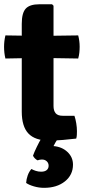

<svg xmlns="http://www.w3.org/2000/svg" viewBox="-24 -670 419 922"><path d="M80.5 -555.5Q80.5 -608 99.8 -628.8Q119 -649.5 165 -649.5H226L233 -642.5V-161Q233 -138.5 243.2 -126.2Q253.5 -114 277.5 -114H333.5Q339 -97.5 342.2 -77.8Q345.5 -58 345.5 -40Q345.5 -31.5 345 -22Q344.5 -12.5 342 -4.5Q314.5 -1 278.5 2Q242.5 5 212.5 5Q144.5 5 112.5 -28.8Q80.5 -62.5 80.5 -134ZM351.5 -500Q358.5 -473.5 358.5 -445.5Q358.5 -431.5 357 -417.2Q355.5 -403 351.5 -389L165 -392L2 -389Q-4.5 -415.5 -4.5 -445.5Q-4.5 -472.5 2 -500L169.5 -497.5ZM134.5 77.5Q140 61.5 152.5 35.8Q165 10 174.5 -5.5H256Q250 1 243.2 12.5Q236.5 24 233 31.5Q274 35 300.2 60Q326.5 85 326.5 120.5Q326.5 170 287.8 201Q249 232 187.5 232Q163 232 139 225Q115 218 101.5 208.5Q102.5 191 109 172.5Q115.5 154 127 141.5Q135.5 146.5 147.8 150.5Q160 154.5 173.5 154.5Q191 154.5 200.2 146.8Q209.5 139 209.5 126Q209.5 113 200.5 104.5Q191.5 96 177 96Q171 96 166 97.2Q161 98.5 156.5 100Q150 97 143.5 90.5Q137 84 134.5 77.5Z"/></svg>

Font: Signika Light
Style: Bold
Weight: 700
Version: Version 2.003;gftools[0.9.32]